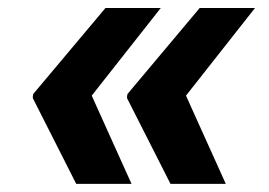

<svg xmlns="http://www.w3.org/2000/svg" viewBox="-20 -534 666 476"><path d="M539.8 -78.1H402.7L294.7 -291.2L295.5 -294H294.7L296.2 -301.1L475.1 -514.2H612.2L441.1 -296.9ZM306.1 -78.1H169L61.1 -291.2L61.8 -294H61.1L62.5 -301.1L241.5 -514.2H378.6L207.4 -296.9Z"/></svg>

Font: Karasuma Gothic
Style: Bold Italic
Weight: 700
Italic angle: 9.39998°
Designer: Rasmus Andersson / Ryoko Nishizuka
Foundry: Genbu
Version: Version 1.00